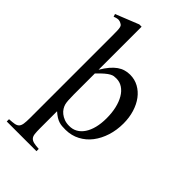

<svg xmlns="http://www.w3.org/2000/svg" viewBox="-218 -586 810 810"><g transform="rotate(45 187.0 -181.5)"><path d="M351.6 -181.2Q351.6 -141.6 340.6 -106.9Q329.6 -72.3 309.6 -46.1Q289.6 -20 261 -4.9Q232.4 10.3 197.3 10.7Q186 10.7 176.5 10Q167 9.3 157.7 6.3Q148.4 3.4 138.7 -2.7Q128.9 -8.8 116.7 -19.5V82.5Q116.7 102.5 118.2 114.7Q119.6 127 125.5 133.8Q131.3 140.6 142.8 143.6Q154.3 146.5 174.3 147.5V161.1H-2.9V147.5Q16.6 146.5 28.3 144.3Q40 142.1 46.1 135.5Q52.2 128.9 54.2 116.2Q56.2 103.5 56.2 81.1V-416Q56.2 -432.6 55.7 -442.4Q55.2 -452.1 53.7 -457.8Q52.2 -463.4 49.8 -466.1Q47.4 -468.8 43.5 -470.7Q38.1 -474.6 29.3 -475.8Q20.5 -477.1 3.4 -470.2L-0.5 -482.4L103 -523.9H116.7V-267.1Q129.9 -289.6 142.8 -304.7Q155.8 -319.8 168.9 -329.1Q182.1 -338.4 196.3 -342.5Q210.4 -346.7 225.6 -346.7Q253.4 -346.7 276.6 -334Q299.8 -321.3 316.4 -299.1Q333 -276.9 342.3 -246.6Q351.6 -216.3 351.6 -181.2ZM285.6 -146.5Q285.6 -178.7 279.3 -205.8Q272.9 -232.9 261.2 -252.7Q249.5 -272.5 232.9 -283.4Q216.3 -294.4 195.8 -294.4Q188 -294.4 181.4 -293.5Q174.8 -292.5 166.3 -287.8Q157.7 -283.2 146 -273.2Q134.3 -263.2 116.7 -245.1V-119.1Q116.7 -98.6 117.7 -85.4Q118.7 -72.3 120.6 -64.9Q123 -55.7 128.9 -46.1Q134.8 -36.6 144.3 -29.1Q153.8 -21.5 166.7 -16.6Q179.7 -11.7 195.8 -11.7Q216.3 -11.2 232.9 -20.5Q249.5 -29.8 261.2 -47.4Q272.9 -64.9 279.3 -90.1Q285.6 -115.2 285.6 -146.5Z"/></g></svg>

Font: Scheherazade Urdu
Style: Regular
Weight: 400
Designer: SIL International
Foundry: SIL International
Version: Version 1.005 (build 117/117)